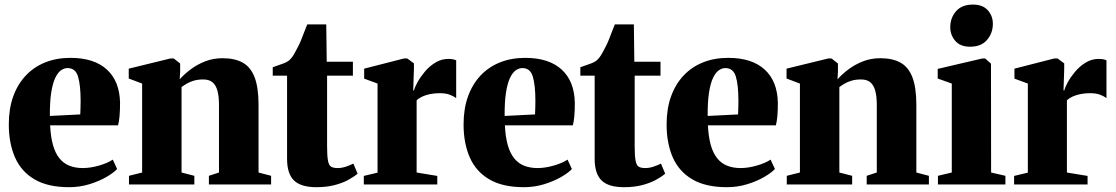

<svg xmlns="http://www.w3.org/2000/svg" viewBox="-20 -786 4754 818"><path d="M274.5 11.5Q184 11.5 127.2 -21.8Q70.5 -55 44 -115.2Q17.5 -175.5 17.5 -256Q17.5 -322.5 36.2 -374.8Q55 -427 89.8 -464Q124.5 -501 172.8 -520.2Q221 -539.5 280 -539.5Q380.5 -539.5 435 -490Q489.5 -440.5 491.5 -348.5Q491.5 -314.5 489.2 -290.2Q487 -266 483 -252H193.5Q196 -202.5 205.8 -168Q215.5 -133.5 233 -111.8Q250.5 -90 275.5 -80Q300.5 -70 333 -70Q364.5 -70 401.5 -80.5Q438.5 -91 460.5 -106L479 -66Q465 -50.5 433.8 -32.2Q402.5 -14 361 -1.2Q319.5 11.5 274.5 11.5ZM192.5 -292 322 -298.5Q322.5 -313.5 323 -326.8Q323.5 -340 323.5 -355Q323.5 -423.5 312.5 -459.8Q301.5 -496 268 -496Q253 -496 239.2 -486Q225.5 -476 214.8 -452.8Q204 -429.5 198 -390.2Q192 -351 192.5 -292Z M585.5 -51V-430L528.5 -451.5V-493.5L706.5 -537H720L747.5 -515.5V-478.5L745.5 -448Q765.5 -470.5 793 -491Q820.5 -511.5 854.5 -524.8Q888.5 -538 928 -538Q981 -538 1014.8 -518.8Q1048.5 -499.5 1065 -456Q1081.5 -412.5 1081.5 -339V-51L1135 -37V0H870V-37L913 -51V-337.5Q913 -376 906.2 -400Q899.5 -424 885 -435.8Q870.5 -447.5 846 -447.5Q823.5 -447.5 806.2 -442.5Q789 -437.5 776.2 -430Q763.5 -422.5 753.5 -415V-51L808 -37V0H529.5V-37Z M1328 11.5Q1262 11.5 1232.5 -17.2Q1203 -46 1203 -109.5V-463.5H1142V-499.5Q1153.5 -504 1166 -508Q1178.5 -512 1189.8 -516.5Q1201 -521 1209 -526.5Q1217.5 -533 1224.8 -543Q1232 -553 1238.2 -565.2Q1244.5 -577.5 1250.5 -588.5Q1256.5 -599.5 1263 -615.8Q1269.5 -632 1276.2 -649.8Q1283 -667.5 1289 -682H1370L1372 -523H1483.5V-463.5H1373.5V-162.5Q1373.5 -120.5 1377.5 -100.8Q1381.5 -81 1391.2 -75.5Q1401 -70 1418.5 -70Q1436 -70 1453.8 -76Q1471.5 -82 1485.5 -89L1503.5 -46Q1487 -32 1462.2 -18.8Q1437.5 -5.5 1404 3Q1370.5 11.5 1328 11.5Z M1530 0V-36.5L1588.5 -50.5V-430L1531.5 -451V-493.5L1701.5 -537H1715L1743.5 -516V-492L1740.5 -401H1744Q1746.5 -413 1758.2 -434.8Q1770 -456.5 1789.2 -479.8Q1808.5 -503 1834.2 -519Q1860 -535 1890 -535Q1902.5 -535 1910.5 -533.2Q1918.5 -531.5 1923.5 -529V-368Q1915 -375 1897.5 -382Q1880 -389 1853 -389Q1831.5 -389 1813 -385.2Q1794.5 -381.5 1780 -375Q1765.5 -368.5 1755 -358.5V-51L1843 -36.5V0Z M2212 11.5Q2121.5 11.5 2064.8 -21.8Q2008 -55 1981.5 -115.2Q1955 -175.5 1955 -256Q1955 -322.5 1973.8 -374.8Q1992.5 -427 2027.2 -464Q2062 -501 2110.2 -520.2Q2158.5 -539.5 2217.5 -539.5Q2318 -539.5 2372.5 -490Q2427 -440.5 2429 -348.5Q2429 -314.5 2426.8 -290.2Q2424.5 -266 2420.5 -252H2131Q2133.5 -202.5 2143.2 -168Q2153 -133.5 2170.5 -111.8Q2188 -90 2213 -80Q2238 -70 2270.5 -70Q2302 -70 2339 -80.5Q2376 -91 2398 -106L2416.5 -66Q2402.5 -50.5 2371.2 -32.2Q2340 -14 2298.5 -1.2Q2257 11.5 2212 11.5ZM2130 -292 2259.5 -298.5Q2260 -313.5 2260.5 -326.8Q2261 -340 2261 -355Q2261 -423.5 2250 -459.8Q2239 -496 2205.5 -496Q2190.5 -496 2176.8 -486Q2163 -476 2152.2 -452.8Q2141.5 -429.5 2135.5 -390.2Q2129.5 -351 2130 -292Z M2638.5 11.5Q2572.5 11.5 2543 -17.2Q2513.5 -46 2513.5 -109.5V-463.5H2452.5V-499.5Q2464 -504 2476.5 -508Q2489 -512 2500.2 -516.5Q2511.5 -521 2519.5 -526.5Q2528 -533 2535.2 -543Q2542.5 -553 2548.8 -565.2Q2555 -577.5 2561 -588.5Q2567 -599.5 2573.5 -615.8Q2580 -632 2586.8 -649.8Q2593.5 -667.5 2599.5 -682H2680.5L2682.5 -523H2794V-463.5H2684V-162.5Q2684 -120.5 2688 -100.8Q2692 -81 2701.8 -75.5Q2711.5 -70 2729 -70Q2746.5 -70 2764.2 -76Q2782 -82 2796 -89L2814 -46Q2797.5 -32 2772.8 -18.8Q2748 -5.5 2714.5 3Q2681 11.5 2638.5 11.5Z M3077 11.5Q2986.5 11.5 2929.8 -21.8Q2873 -55 2846.5 -115.2Q2820 -175.5 2820 -256Q2820 -322.5 2838.8 -374.8Q2857.5 -427 2892.2 -464Q2927 -501 2975.2 -520.2Q3023.5 -539.5 3082.5 -539.5Q3183 -539.5 3237.5 -490Q3292 -440.5 3294 -348.5Q3294 -314.5 3291.8 -290.2Q3289.5 -266 3285.5 -252H2996Q2998.5 -202.5 3008.2 -168Q3018 -133.5 3035.5 -111.8Q3053 -90 3078 -80Q3103 -70 3135.5 -70Q3167 -70 3204 -80.5Q3241 -91 3263 -106L3281.5 -66Q3267.5 -50.5 3236.2 -32.2Q3205 -14 3163.5 -1.2Q3122 11.5 3077 11.5ZM2995 -292 3124.5 -298.5Q3125 -313.5 3125.5 -326.8Q3126 -340 3126 -355Q3126 -423.5 3115 -459.8Q3104 -496 3070.5 -496Q3055.5 -496 3041.8 -486Q3028 -476 3017.2 -452.8Q3006.5 -429.5 3000.5 -390.2Q2994.5 -351 2995 -292Z M3388 -51V-430L3331 -451.5V-493.5L3509 -537H3522.5L3550 -515.5V-478.5L3548 -448Q3568 -470.5 3595.5 -491Q3623 -511.5 3657 -524.8Q3691 -538 3730.5 -538Q3783.5 -538 3817.2 -518.8Q3851 -499.5 3867.5 -456Q3884 -412.5 3884 -339V-51L3937.5 -37V0H3672.5V-37L3715.5 -51V-337.5Q3715.5 -376 3708.8 -400Q3702 -424 3687.5 -435.8Q3673 -447.5 3648.5 -447.5Q3626 -447.5 3608.8 -442.5Q3591.5 -437.5 3578.8 -430Q3566 -422.5 3556 -415V-51L3610.5 -37V0H3332V-37Z M3976 0V-37L4035 -51V-430L3975 -451.5V-492.5L4165.5 -537H4177L4202 -515L4202.5 -51L4263.5 -37V0ZM4112.5 -587Q4071 -587 4049.8 -612Q4028.5 -637 4028.5 -669.5Q4028.5 -710 4053.2 -738.2Q4078 -766.5 4124.5 -766.5H4125.5Q4167 -766.5 4188.5 -742.2Q4210 -718 4210 -684.5Q4210 -645 4185.2 -616Q4160.5 -587 4113.5 -587Z M4300.5 0V-36.5L4359 -50.5V-430L4302 -451V-493.5L4472 -537H4485.5L4514 -516V-492L4511 -401H4514.5Q4517 -413 4528.8 -434.8Q4540.5 -456.5 4559.8 -479.8Q4579 -503 4604.8 -519Q4630.5 -535 4660.5 -535Q4673 -535 4681 -533.2Q4689 -531.5 4694 -529V-368Q4685.5 -375 4668 -382Q4650.5 -389 4623.5 -389Q4602 -389 4583.5 -385.2Q4565 -381.5 4550.5 -375Q4536 -368.5 4525.5 -358.5V-51L4613.5 -36.5V0Z"/></svg>

Font: Merriweather 96pt Black
Style: Regular
Weight: 900
Version: Version 2.100